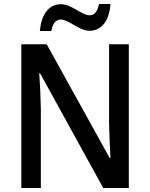

<svg xmlns="http://www.w3.org/2000/svg" viewBox="-20 -934 746 954"><path d="M178 -780H235C242 -818 258 -837 282 -837C322 -837 372 -781 425 -781C483 -781 523 -829 529 -914H472C464 -878 451 -858 426 -858C385 -858 337 -913 283 -913C219 -913 185 -858 178 -780ZM620 0V-714H522V-325C523 -270 526 -198 529 -149H525L212 -714H86V0H183V-390C182 -450 179 -514 175 -570H179L493 0Z"/></svg>

Font: Noto Sans Devanagari UI SemiCondensed Medium
Style: Regular
Weight: 500
Width: 4
Designer: Jelle Bosma - Monotype Design Team
Foundry: Monotype Imaging Inc.
Version: Version 2.004